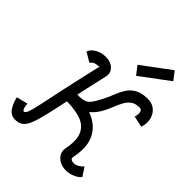

<svg xmlns="http://www.w3.org/2000/svg" viewBox="-294 -996 1141 1141"><g transform="rotate(45 276.0 -425.5)"><path d="M34 14Q2 14 -18.5 -12.2Q-39 -38.5 -51 -88L20 -105.5Q22.5 -78.5 27.8 -67.8Q33 -57 38 -57Q49 -57 57.5 -78.8Q66 -100.5 78 -156.2Q90 -212 111 -311Q132 -410 168 -564.5Q169.5 -569.5 169 -568.2Q168.5 -567 165.5 -564Q162.5 -561 154 -561Q141 -561 129.5 -555.8Q118 -550.5 109.5 -537.5L49 -573Q59.5 -600 89 -616Q118.5 -632 154 -632Q195 -632 219.5 -608.2Q244 -584.5 236 -549.5Q203.5 -408.5 182.8 -309.8Q162 -211 147.2 -147.8Q132.5 -84.5 118.2 -49Q104 -13.5 84.2 0.2Q64.5 14 34 14ZM463 14Q434 14 410.5 2Q387 -10 375.2 -30.5Q363.5 -51 368 -76.5H437Q434.5 -61 442.8 -55.2Q451 -49.5 465 -49.5Q480 -49.5 496.5 -59Q513 -68.5 524.5 -81.5L559.5 -28Q546.5 -10.5 518 1.8Q489.5 14 463 14ZM368 -76.5Q385 -162.5 361.8 -207.5Q338.5 -252.5 281 -268.2Q223.5 -284 136.5 -282L152 -352.5Q256.5 -354.5 327.2 -324.8Q398 -295 427.5 -233.5Q457 -172 437 -76.5ZM136.5 -283 152 -352.5Q191.5 -352.5 215.5 -353.5Q239.5 -354.5 255.2 -361.5Q271 -368.5 284.8 -387.2Q298.5 -406 317 -442Q333.5 -473.5 346 -506.5Q358.5 -539.5 376 -567.5Q393.5 -595.5 423.2 -613.2Q453 -631 503 -632Q540.5 -633 565.5 -613.2Q590.5 -593.5 599.5 -560.5Q608.5 -527.5 596 -487L525.5 -502Q534 -533 528 -547.5Q522 -562 505.5 -561Q471.5 -560 451.2 -544.2Q431 -528.5 417.8 -503Q404.5 -477.5 392.8 -447.2Q381 -417 364 -387.5Q347 -358 319.8 -333.5Q292.5 -309 248.2 -295Q204 -281 136.5 -283ZM360 -679 319.5 -731.5 499 -865 539 -812.5Z"/></g></svg>

Font: Victor Mono Thin
Style: Italic
Weight: 100
Italic angle: -12°
Monospace: yes
Designer: Rune Bjørnerås
Version: Version 1.561;gftools[0.9.30]